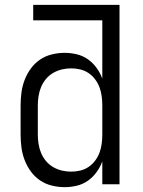

<svg xmlns="http://www.w3.org/2000/svg" viewBox="-20 -760 590 792"><path d="M247 12Q220 12 193.5 5.5Q167 -1 145 -16Q123 -31 107 -53Q91 -75 81.5 -100Q72 -125 68.5 -151.5Q65 -178 65 -205V-325Q65 -352 68.5 -378.5Q72 -405 81.5 -430Q91 -455 107 -477Q123 -499 145 -514Q167 -529 193.5 -535.5Q220 -542 247 -542Q272 -542 297 -536Q322 -530 342.5 -515.5Q363 -501 378 -480.5Q393 -460 402 -436V-676H117V-740H473V0H402V-94Q393 -70 378 -49.5Q363 -29 342.5 -14.5Q322 0 297 6Q272 12 247 12ZM274 -52Q293 -52 311.5 -56.5Q330 -61 345.5 -71.5Q361 -82 372.5 -97.5Q384 -113 390.5 -130.5Q397 -148 399.5 -167Q402 -186 402 -205V-325Q402 -344 399.5 -363Q397 -382 390.5 -399.5Q384 -417 372.5 -432.5Q361 -448 345.5 -458.5Q330 -469 311.5 -473.5Q293 -478 274 -478Q254 -478 235 -473.5Q216 -469 199 -459Q182 -449 169.5 -434Q157 -419 149.5 -401Q142 -383 139 -363.5Q136 -344 136 -325V-205Q136 -186 139 -166.5Q142 -147 149.5 -129Q157 -111 169.5 -96Q182 -81 199 -71Q216 -61 235 -56.5Q254 -52 274 -52Z"/></svg>

Font: Lode
Style: Regular
Weight: 400
Monospace: yes
Designer: Belleve Invis
Foundry: Belleve Invis
Version: Version 29.2.0; ttfautohint (v1.8.3)